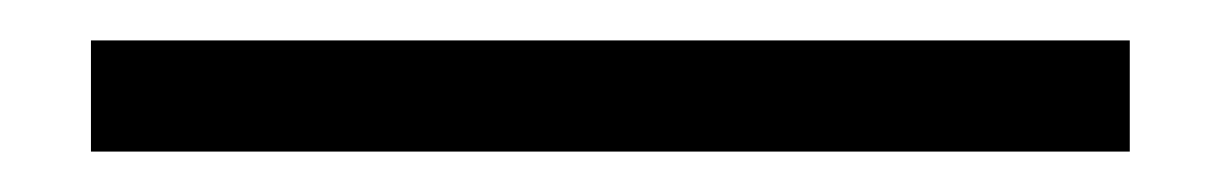

<svg xmlns="http://www.w3.org/2000/svg" viewBox="-20 82 604 95"><path d="M25 102H539V157H25Z"/></svg>

Font: IBM Plex Serif
Style: Regular
Weight: 400
Designer: Mike Abbink, Paul van der Laan, Pieter van Rosmalen
Foundry: Bold Monday
Version: Version 3.001